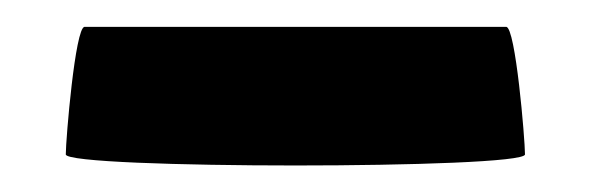

<svg xmlns="http://www.w3.org/2000/svg" viewBox="-20 -376 455 143"><path d="M29 -261C29 -250 371 -250 371 -261C371 -272 364 -356 357 -356H43C36 -356 29 -272 29 -261Z"/></svg>

Font: Ampere
Style: SCSuCnd
Weight: 400
Version: Version 1